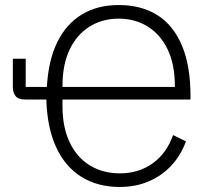

<svg xmlns="http://www.w3.org/2000/svg" viewBox="-20 -730 821 762"><path d="M736 -349V-335H196L228 -349V-309Q228 -224 257 -164Q286 -104 337.5 -73Q389 -42 456 -42Q530 -42 585.5 -81.5Q641 -121 667 -194L718 -169Q698 -114 660.5 -73.5Q623 -33 571 -10.5Q519 12 455 12Q367 12 302.5 -28.5Q238 -69 202.5 -146.5Q167 -224 164 -335H81Q52 -335 41.5 -349Q31 -363 31 -385V-497H82V-385H166Q172 -490 207 -562Q242 -634 304 -672Q366 -710 451 -710Q541 -710 604.5 -670Q668 -630 702 -549.5Q736 -469 736 -349ZM451 -656Q386 -656 335.5 -624.5Q285 -593 256.5 -533.5Q228 -474 228 -389V-370L197 -385H694L674 -359V-389Q674 -474 645.5 -533.5Q617 -593 566.5 -624.5Q516 -656 451 -656Z"/></svg>

Font: IBM Plex Sans Light
Style: Regular
Weight: 300
Designer: Mike Abbink, Paul van der Laan, Pieter van Rosmalen
Foundry: Bold Monday
Version: Version 3.201